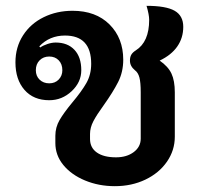

<svg xmlns="http://www.w3.org/2000/svg" viewBox="-20 -630 682 659"><path d="M170 -139V-164Q170 -193 184.5 -218Q199 -243 228 -278Q260 -316 276.5 -345Q293 -374 293 -411Q293 -508 203 -508Q150 -508 115 -471L118 -467Q128 -474 143 -479Q158 -484 171 -484Q212 -484 235.5 -459Q259 -434 259 -389Q259 -348 226 -317Q193 -286 149 -286Q95 -286 64 -321.5Q33 -357 33 -416Q33 -468 59 -508.5Q85 -549 130 -571Q175 -593 229 -593Q309 -593 356 -546Q403 -499 403 -425Q403 -383 385.5 -348.5Q368 -314 336 -269Q312 -236 300.5 -214Q289 -192 289 -170V-153Q289 -123 312.5 -106.5Q336 -90 378 -90Q415 -90 439 -108Q463 -126 463 -154V-313Q463 -347 458.5 -364Q454 -381 443 -389Q426 -403 426 -422Q426 -434 430.5 -442Q435 -450 446 -457Q492 -486 492 -562Q492 -579 483 -610Q550 -610 579.5 -593Q609 -576 609 -538Q609 -500 588.5 -470.5Q568 -441 528 -422Q557 -402 568.5 -377.5Q580 -353 580 -313V-161Q580 -114 553 -75Q526 -36 479 -13.5Q432 9 374 9Q319 9 272 -10.5Q225 -30 197.5 -63.5Q170 -97 170 -139ZM194 -389Q194 -410 181.5 -423Q169 -436 149 -436Q129 -436 116 -423Q103 -410 103 -389Q103 -369 116 -356.5Q129 -344 149 -344Q169 -344 181.5 -357Q194 -370 194 -389Z"/></svg>

Font: K2D
Style: Bold
Weight: 700
Designer: Katatrad Aksorn Co.,Ltd.
Foundry: Cadson Demak Co.,Ltd.
Version: Version 1.000; ttfautohint (v1.6)